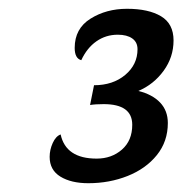

<svg xmlns="http://www.w3.org/2000/svg" viewBox="-20 -792 415 437"><path d="M375 -700Q375 -662 352.5 -631Q330 -600 295 -585Q327 -577 344.5 -558.5Q362 -540 362 -512Q362 -470 337 -439Q312 -408 270.5 -391.5Q229 -375 181 -375Q142 -375 117.5 -390Q93 -405 93 -435Q93 -451 100 -466.5Q107 -482 118 -486Q130 -431 200 -431Q234 -431 257.5 -451.5Q281 -472 281 -508Q281 -555 216 -555Q197 -555 185 -553L194 -598Q237 -598 265 -621.5Q293 -645 293 -680Q293 -696 281 -704.5Q269 -713 248 -713Q221 -713 199.5 -698Q178 -683 165 -655Q150 -659 150 -683Q150 -727 186 -749.5Q222 -772 269 -772Q318 -772 346.5 -755Q375 -738 375 -700Z"/></svg>

Font: Sansita Light Italic
Style: Regular
Weight: 300
Italic angle: -11°
Designer: Pablo Cosgaya
Foundry: Omnibus-Type
Version: Version 1.006